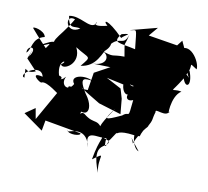

<svg xmlns="http://www.w3.org/2000/svg" viewBox="-73 -603 864 797"><g transform="rotate(10 359.0 -204.0)"><path d="M62 -256C10 -232 17 -296 20 -222C-14 -230 80 -297 94 -239C31 -254 91 -207 94 -215C116 -225 177 -171 168 -182L169 -190L96 -61L88 -106L46 -77L129 -18L137 -62L289 -35C295 -23 240 -20 234 -38C227 -19 309 -81 330 17C299 -61 364 -27 399 -34C397 -29 394 33 411 -26C419 12 336 -20 389 114C374 47 417 19 355 63C371 -32 393 -36 373 -34C423 -33 396 -2 436 -62C442 -57 438 -76 510 -66C551 -68 518 -51 554 -108C491 -119 507 -13 540 -3C487 -69 501 -60 511 -31C530 -88 585 -135 559 -110C579 -146 570 -140 581 -176C574 -195 627 -159 638 -189C632 -154 629 -252 672 -278C626 -288 623 -254 672 -334C685 -291 714 -307 690 -370C668 -358 715 -321 680 -352C707 -396 673 -408 718 -380C724 -410 670 -498 626 -440L679 -400L639 -487L621 -464L498 -484L530 -522L415 -492C449 -495 441 -514 452 -418C383 -434 351 -427 386 -470C439 -483 397 -467 387 -454C317 -525 297 -515 322 -494C235 -472 293 -518 272 -492C250 -469 204 -517 158 -507C167 -447 187 -472 213 -463C155 -426 137 -515 185 -497C128 -398 84 -395 142 -350C131 -414 106 -390 37 -354C105 -378 108 -390 86 -358C79 -366 55 -390 21 -430C12 -440 69 -431 74 -403C20 -390 31 -342 10 -326C8 -361 59 -359 23 -312L34 -345L18 -303ZM393 -357 390 -341 300 -292 288 -217 208 -219 163 -97C217 -182 220 -163 287 -193C235 -272 272 -261 300 -258C265 -278 202 -265 228 -232C207 -192 170 -221 190 -256C139 -213 206 -207 177 -245C111 -214 204 -245 160 -256C140 -324 195 -326 160 -303C170 -278 244 -318 210 -384C272 -344 282 -361 241 -311C306 -319 320 -375 346 -423C288 -356 349 -394 350 -423C384 -459 401 -422 418 -472C404 -408 402 -457 414 -380C356 -381 377 -367 311 -390C357 -381 354 -325 281 -329L439 -325ZM446 -287C481 -267 478 -257 453 -271C547 -247 527 -333 519 -324C477 -313 463 -289 442 -310C408 -259 451 -193 471 -248C439 -221 454 -196 481 -209C472 -117 477 -165 447 -138C375 -105 372 -106 414 -161C384 -113 338 -61 382 -49C351 -116 341 -76 292 -117C267 -132 271 -76 276 -124C329 -107 312 -205 221 -249L291 -203L344 -171L439 -142L433 -206L421 -247L357 -281L464 -258Z"/></g></svg>

Font: Hussar Lance
Style: Regular
Weight: 700
Foundry: Cannot Into Space Fonts, PlusOne Fonts
Version: Version 2.27